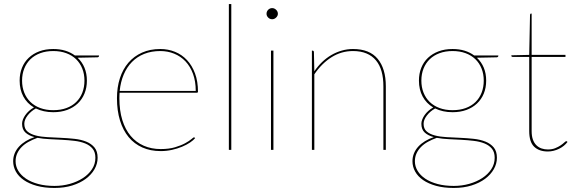

<svg xmlns="http://www.w3.org/2000/svg" viewBox="-20 -740 2842 948"><path d="M397 -342Q397 -374.5 386.2 -401.5Q375.5 -428.5 355.5 -447.8Q335.5 -467 307 -477.5Q278.5 -488 243 -488Q207.5 -488 179 -477.5Q150.5 -467 130.5 -447.8Q110.5 -428.5 99.8 -401.5Q89 -374.5 89 -342Q89 -309.5 99.8 -282.5Q110.5 -255.5 130.5 -236.2Q150.5 -217 179 -206.5Q207.5 -196 243 -196Q279.5 -196 308 -206.5Q336.5 -217 356.2 -236.2Q376 -255.5 386.5 -282.5Q397 -309.5 397 -342ZM451 39Q451 11 437.2 -5.8Q423.5 -22.5 400.5 -31.8Q377.5 -41 348 -44.5Q318.5 -48 286.5 -49.8Q254.5 -51.5 223 -53Q191.5 -54.5 165 -59.5Q141.5 -51 121.5 -40Q101.5 -29 87.2 -14.5Q73 0 65 17.5Q57 35 57 56Q57 81.5 70.5 103.8Q84 126 108.8 142.5Q133.5 159 169 168.5Q204.5 178 249 178Q288.5 178 325 167.8Q361.5 157.5 389.5 139.2Q417.5 121 434.2 95.5Q451 70 451 39ZM469 -466V-464Q469 -461 466.5 -459Q464 -457 461 -457L363 -455Q385.5 -434 397.2 -405.5Q409 -377 409 -342Q409 -307 397.2 -278.2Q385.5 -249.5 363.8 -229Q342 -208.5 311.5 -197.2Q281 -186 243 -186Q218 -186 196.8 -190.8Q175.5 -195.5 157 -204.5Q132 -190.5 116 -169.5Q100 -148.5 100 -129Q100 -104 115.5 -90.8Q131 -77.5 156.5 -71Q182 -64.5 214.5 -62.8Q247 -61 281 -59.5Q315 -58 347.5 -54.5Q380 -51 405.5 -40.8Q431 -30.5 446.5 -11.8Q462 7 462 39Q462 68.5 446.8 95.2Q431.5 122 403.8 142.8Q376 163.5 336.8 175.8Q297.5 188 249 188Q199.5 188 161.5 177.5Q123.5 167 97.5 149Q71.5 131 58.2 107Q45 83 45 56Q45 35.5 52.5 17.2Q60 -1 73.8 -16Q87.5 -31 107 -43Q126.5 -55 150.5 -63Q123 -70 106 -85.2Q89 -100.5 89 -129Q89 -139 93.2 -150Q97.5 -161 105 -171.8Q112.5 -182.5 123.2 -192.2Q134 -202 147.5 -209.5Q113.5 -229.5 95.2 -263.5Q77 -297.5 77 -342Q77 -376.5 88.5 -405.2Q100 -434 121.8 -454.5Q143.5 -475 174 -486.5Q204.5 -498 243 -498Q275.5 -498 302.2 -489.8Q329 -481.5 350 -466Z M946.5 -291Q946.5 -338.5 933 -375.2Q919.5 -412 895.8 -437Q872 -462 840 -475Q808 -488 771.5 -488Q727.5 -488 692.2 -474Q657 -460 631.5 -434Q606 -408 590.8 -371.8Q575.5 -335.5 571 -291ZM943.5 -58Q935 -47.5 918.2 -36.2Q901.5 -25 878.8 -15.5Q856 -6 829 0Q802 6 773.5 6Q723 6 683 -11.8Q643 -29.5 615.2 -63Q587.5 -96.5 572.5 -145Q557.5 -193.5 557.5 -255Q557.5 -309 572 -353.8Q586.5 -398.5 614 -430.5Q641.5 -462.5 681.2 -480.2Q721 -498 771.5 -498Q810 -498 844 -484.2Q878 -470.5 903.2 -443.5Q928.5 -416.5 943 -377.2Q957.5 -338 957.5 -287Q957.5 -284.5 955.8 -283.2Q954 -282 951.5 -282H570.5Q570 -275 569.8 -268.5Q569.5 -262 569.5 -255Q569.5 -194 584 -147.2Q598.5 -100.5 625.2 -68.8Q652 -37 689.8 -20.5Q727.5 -4 773.5 -4Q814.5 -4 844.5 -13Q874.5 -22 894.5 -33Q914.5 -44 925 -53Q935.5 -62 937.5 -62Q939.5 -62 941.5 -60Z M1122 -720V0H1110V-720Z M1330 -490V0H1318V-490ZM1352 -672Q1352 -661.5 1343.2 -653.2Q1334.5 -645 1324 -645Q1312.5 -645 1304.2 -653.2Q1296 -661.5 1296 -672Q1296 -683.5 1304.2 -691.8Q1312.5 -700 1324 -700Q1334.5 -700 1343.2 -691.8Q1352 -683.5 1352 -672Z M1532 -388Q1549 -413 1570.2 -433.5Q1591.5 -454 1616 -468.2Q1640.5 -482.5 1667.5 -490.2Q1694.5 -498 1723 -498Q1804.5 -498 1844.8 -449.5Q1885 -401 1885 -314V0H1873V-314Q1873 -355 1864 -387.2Q1855 -419.5 1836.2 -442Q1817.5 -464.5 1789.2 -476.2Q1761 -488 1723 -488Q1665.5 -488 1617 -457.5Q1568.5 -427 1532 -373V0H1520V-490H1523Q1530 -490 1530 -482Z M2368.5 -342Q2368.5 -374.5 2357.8 -401.5Q2347 -428.5 2327 -447.8Q2307 -467 2278.5 -477.5Q2250 -488 2214.5 -488Q2179 -488 2150.5 -477.5Q2122 -467 2102 -447.8Q2082 -428.5 2071.2 -401.5Q2060.5 -374.5 2060.5 -342Q2060.5 -309.5 2071.2 -282.5Q2082 -255.5 2102 -236.2Q2122 -217 2150.5 -206.5Q2179 -196 2214.5 -196Q2251 -196 2279.5 -206.5Q2308 -217 2327.8 -236.2Q2347.5 -255.5 2358 -282.5Q2368.5 -309.5 2368.5 -342ZM2422.5 39Q2422.5 11 2408.8 -5.8Q2395 -22.5 2372 -31.8Q2349 -41 2319.5 -44.5Q2290 -48 2258 -49.8Q2226 -51.5 2194.5 -53Q2163 -54.5 2136.5 -59.5Q2113 -51 2093 -40Q2073 -29 2058.8 -14.5Q2044.5 0 2036.5 17.5Q2028.5 35 2028.5 56Q2028.5 81.5 2042 103.8Q2055.5 126 2080.2 142.5Q2105 159 2140.5 168.5Q2176 178 2220.5 178Q2260 178 2296.5 167.8Q2333 157.5 2361 139.2Q2389 121 2405.8 95.5Q2422.5 70 2422.5 39ZM2440.5 -466V-464Q2440.5 -461 2438 -459Q2435.5 -457 2432.5 -457L2334.5 -455Q2357 -434 2368.8 -405.5Q2380.5 -377 2380.5 -342Q2380.5 -307 2368.8 -278.2Q2357 -249.5 2335.2 -229Q2313.5 -208.5 2283 -197.2Q2252.5 -186 2214.5 -186Q2189.5 -186 2168.2 -190.8Q2147 -195.5 2128.5 -204.5Q2103.5 -190.5 2087.5 -169.5Q2071.5 -148.5 2071.5 -129Q2071.5 -104 2087 -90.8Q2102.5 -77.5 2128 -71Q2153.5 -64.5 2186 -62.8Q2218.5 -61 2252.5 -59.5Q2286.5 -58 2319 -54.5Q2351.5 -51 2377 -40.8Q2402.5 -30.5 2418 -11.8Q2433.5 7 2433.5 39Q2433.5 68.5 2418.2 95.2Q2403 122 2375.2 142.8Q2347.5 163.5 2308.2 175.8Q2269 188 2220.5 188Q2171 188 2133 177.5Q2095 167 2069 149Q2043 131 2029.8 107Q2016.5 83 2016.5 56Q2016.5 35.5 2024 17.2Q2031.5 -1 2045.2 -16Q2059 -31 2078.5 -43Q2098 -55 2122 -63Q2094.5 -70 2077.5 -85.2Q2060.5 -100.5 2060.5 -129Q2060.5 -139 2064.8 -150Q2069 -161 2076.5 -171.8Q2084 -182.5 2094.8 -192.2Q2105.5 -202 2119 -209.5Q2085 -229.5 2066.8 -263.5Q2048.5 -297.5 2048.5 -342Q2048.5 -376.5 2060 -405.2Q2071.5 -434 2093.2 -454.5Q2115 -475 2145.5 -486.5Q2176 -498 2214.5 -498Q2247 -498 2273.8 -489.8Q2300.5 -481.5 2321.5 -466Z M2685 8Q2642 8 2617.5 -15.5Q2593 -39 2593 -93V-459H2512Q2505 -459 2505 -464V-467L2593 -469L2597 -666Q2597 -668.5 2598.2 -670.8Q2599.5 -673 2602 -673H2605V-469H2772V-459H2605V-93Q2605 -68 2611.2 -50.8Q2617.5 -33.5 2628.5 -22.8Q2639.5 -12 2654 -7Q2668.5 -2 2685 -2Q2706 -2 2721.8 -8.5Q2737.5 -15 2748.5 -22.5Q2759.5 -30 2766.2 -36.5Q2773 -43 2776 -43Q2778 -43 2780 -41L2782 -39Q2774.5 -29 2763.8 -20.2Q2753 -11.5 2740.2 -5.2Q2727.5 1 2713.2 4.5Q2699 8 2685 8Z"/></svg>

Font: Lato 2
Style: Regular
Weight: 100
Designer: Lukasz Dziedzic with Adam Twardoch and Botio Nikoltchev
Foundry: tyPoland Lukasz Dziedzic
Version: Version 2.015; 2015-08-06; http://www.latofonts.com/